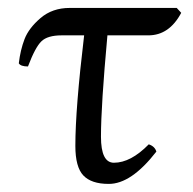

<svg xmlns="http://www.w3.org/2000/svg" viewBox="-20 -449 481 479"><path d="M153.8 -429.2H420.9L432.1 -417Q402.3 -360.8 350.1 -360.8H248Q231.9 -185.1 231.9 -107.9Q231.9 -43 264.2 -43Q306.2 -43 351.1 -88.9Q366.2 -84 370.1 -70.8Q307.1 10.3 251 9.8Q208 9.8 188 -11.2Q168 -32.2 168 -85Q168 -177.7 189.9 -360.8H133.8Q98.6 -360.8 83.3 -345.9Q67.9 -331.1 49.8 -283.2Q31.7 -283.2 26.9 -291Q30.8 -324.2 41.3 -351.6Q51.8 -378.9 81.3 -404.1Q110.8 -429.2 153.8 -429.2Z"/></svg>

Font: Linux Libertine O
Style: Regular
Weight: 400
Designer: Philipp H. Poll
Foundry: Philipp H. Poll
Version: Version 5.3.0